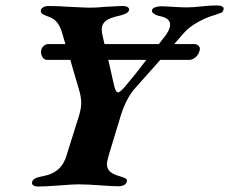

<svg xmlns="http://www.w3.org/2000/svg" viewBox="-20 -676 838 702"><path d="M797 -640Q795 -632 788 -629Q781 -626 765 -621Q733 -612 701.5 -594Q670 -576 652 -555L617 -515H690Q699 -515 705 -509.5Q711 -504 711 -497L710 -492Q707 -478 696 -467.5Q685 -457 670 -457H566L477 -357Q443 -320 423 -258L378 -110Q371 -86 371 -76Q371 -59 382.5 -48.5Q394 -38 420 -31Q434 -27 440 -23Q446 -19 443 -11Q442 -4 433.5 0.5Q425 5 413 5Q390 5 336 1Q321 0 303.5 -1Q286 -2 267 -2Q247 -2 197 2Q143 6 120 6Q109 6 103 2.5Q97 -1 97 -7Q97 -25 133 -31Q172 -38 193.5 -57.5Q215 -77 224 -110L268 -250Q277 -279 277 -300Q277 -322 268 -351L237 -457H152Q142 -457 136 -466Q130 -475 130 -486Q130 -498 138 -506.5Q146 -515 158 -515H219L208 -553Q201 -578 189.5 -593Q178 -608 160 -614Q143 -620 136 -624.5Q129 -629 129 -636Q129 -644 137.5 -649Q146 -654 156 -654Q197 -654 233 -651Q244 -651 267.5 -649.5Q291 -648 310 -648Q335 -648 364 -651Q374 -651 394 -652.5Q414 -654 430 -654Q440 -654 446.5 -650Q453 -646 452 -640Q451 -632 441 -627Q431 -622 418 -619Q381 -611 366.5 -599.5Q352 -588 352 -568Q352 -558 355 -546L362 -515H561Q565 -521 575 -533Q602 -565 602 -586Q602 -611 560 -618Q549 -621 541.5 -626.5Q534 -632 536 -640Q538 -646 547.5 -649.5Q557 -653 569 -653Q584 -653 612 -651Q644 -649 664 -649Q685 -649 721 -653Q730 -654 743 -655Q756 -656 773 -656Q786 -656 793 -652Q800 -648 797 -640ZM515 -457H376L397 -364Q403 -338 412 -338Q418 -338 436 -358Q484 -415 515 -457Z"/></svg>

Font: EB Garamond
Style: Bold Italic
Weight: 700
Italic angle: -17.2°
Designer: Georg Duffner and Octavio Pardo
Foundry: Georg Duffner
Version: Version 1.000